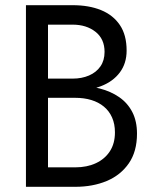

<svg xmlns="http://www.w3.org/2000/svg" viewBox="-20 -720 598 740"><path d="M127 -390V-343H270Q304 -343 332 -334.5Q360 -326 380.5 -309Q401 -292 412 -267Q423 -242 423 -210Q423 -167 403.5 -137Q384 -107 349.5 -91Q315 -75 270 -75H127V0H270Q338 0 391.5 -22.5Q445 -45 476.5 -90.5Q508 -136 508 -205Q508 -253 490 -288Q472 -323 439.5 -345.5Q407 -368 364 -379Q321 -390 270 -390ZM127 -370H260Q323 -370 369.5 -388Q416 -406 442 -441Q468 -476 468 -525Q468 -585 442 -623.5Q416 -662 369.5 -681Q323 -700 260 -700H127V-625H260Q313 -625 348 -597.5Q383 -570 383 -520Q383 -487 367 -464Q351 -441 323 -429Q295 -417 260 -417H127ZM80 -700V0H165V-700Z"/></svg>

Font: Jost* Book
Style: Regular
Weight: 400
Version: Version 3.000